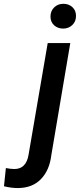

<svg xmlns="http://www.w3.org/2000/svg" viewBox="-140 -749 409 984"><path d="M184.6 -729.5Q212.4 -729.5 231 -712.4Q249.5 -695.3 249.5 -668Q250 -639.6 231 -621.1Q211.9 -602.5 183.6 -602.5Q155.8 -602.5 137.2 -619.6Q118.7 -636.7 118.7 -664.1Q118.7 -692.4 137.5 -710.9Q156.2 -729.5 184.6 -729.5ZM104.5 -528.3H220.2L123 46.4Q113.8 123.5 69.6 169.2Q25.4 214.8 -49.8 214.8Q-82 214.8 -119.6 205.6L-109.9 112.3Q-85 117.2 -66.4 117.2Q-5.9 117.2 6.3 44.4Z"/></svg>

Font: Mardoto Medium
Style: Italic
Weight: 500
Italic angle: -12°
Designer: Christian Robertson, Vahan Hovhannisyan
Foundry: Google
Version: Version 1.000